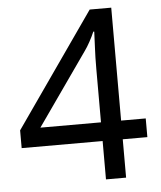

<svg xmlns="http://www.w3.org/2000/svg" viewBox="-52 -763 676 808"><g transform="rotate(-5 286.0 -359.0)"><path d="M552 -162H448V0H363V-162H21V-237L357 -718H448V-241H552ZM363 -466Q363 -518 365 -554.5Q367 -591 368 -624H364Q356 -605 344 -583Q332 -561 321 -546L107 -241H363Z"/></g></svg>

Font: Noto Sans Tirhuta
Style: Regular
Weight: 400
Designer: Monotype Design Team
Foundry: Monotype Imaging Inc.
Version: Version 2.003; ttfautohint (v1.8.4.7-5d5b)